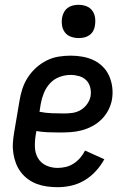

<svg xmlns="http://www.w3.org/2000/svg" viewBox="-20 -769 540 797"><path d="M219 8Q197 8 175 5Q153 2 133 -5.5Q113 -13 96 -25.5Q79 -38 66.5 -54.5Q54 -71 46.5 -90.5Q39 -110 35.5 -132Q32 -154 33.5 -176Q35 -198 39 -221L61 -351Q65 -376 73 -400.5Q81 -425 95.5 -447.5Q110 -470 130 -488Q150 -506 174 -518Q198 -530 223.5 -534Q249 -538 274 -538Q299 -538 323.5 -533.5Q348 -529 369 -519Q390 -509 407 -492Q424 -475 433.5 -453Q443 -431 446 -406.5Q449 -382 445 -357Q441 -334 430 -312.5Q419 -291 402 -274Q385 -257 363.5 -245.5Q342 -234 319 -228Q296 -222 273.5 -220.5Q251 -219 228 -219Q203 -219 178.5 -220Q154 -221 131 -225L128 -207Q124 -183 125 -157.5Q126 -132 138 -112Q150 -92 172 -82Q194 -72 219 -72Q236 -72 253 -76Q270 -80 285.5 -90Q301 -100 313 -114Q325 -128 333 -144L413 -108Q399 -82 378 -59Q357 -36 331 -20.5Q305 -5 276.5 1.5Q248 8 219 8ZM247 -298Q264 -298 281.5 -300.5Q299 -303 315 -312.5Q331 -322 342 -337.5Q353 -353 356 -370Q359 -388 354.5 -406Q350 -424 338 -436Q326 -448 308.5 -453Q291 -458 273 -458Q250 -458 227 -449.5Q204 -441 187.5 -423Q171 -405 162 -382.5Q153 -360 149 -337L144 -305Q169 -300 195 -299Q221 -298 247 -298ZM306 -611Q290 -611 274.5 -616.5Q259 -622 249.5 -634.5Q240 -647 237.5 -663.5Q235 -680 238 -697Q240 -708 246 -719Q252 -730 262 -737Q272 -744 283.5 -746.5Q295 -749 306 -749Q323 -749 338 -743.5Q353 -738 362.5 -725.5Q372 -713 374.5 -696.5Q377 -680 374 -663Q373 -652 367 -641Q361 -630 351 -623Q341 -616 329.5 -613.5Q318 -611 306 -611Z"/></svg>

Font: Iosevka Slab Medium
Style: Italic
Weight: 500
Italic angle: -9°
Monospace: yes
Designer: Belleve Invis
Foundry: Belleve Invis
Version: Version 11.1.0; ttfautohint (v1.8.3)